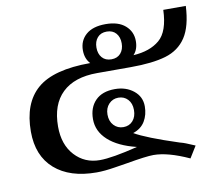

<svg xmlns="http://www.w3.org/2000/svg" viewBox="-70 -663 867 764"><g transform="rotate(-10 363.5 -280.5)"><path d="M143 -196Q143 -123 183 -79.5Q223 -36 284 -36Q334 -36 438 -62Q364 -80 324.5 -116Q285 -152 285 -201Q285 -248 312.5 -276Q340 -304 391 -304Q436 -304 466.5 -279.5Q497 -255 497 -216Q497 -182 481.5 -156Q466 -130 433 -119Q479 -92 608 -50Q615 -48 622 -46Q629 -44 633 -42L669 -27L640 20Q555 -19 497 -19Q468 -19 388 -5Q380 -4 337.5 3Q295 10 263 10Q155 10 94 -43.5Q33 -97 33 -195Q33 -310 98.5 -366.5Q164 -423 313 -423Q293 -444 293 -478Q293 -517 320.5 -541Q348 -565 400 -565Q451 -565 479 -540.5Q507 -516 507 -478Q507 -444 488 -424Q555 -428 594 -461Q633 -494 636 -581H727Q723 -499 694 -455Q665 -411 611 -395Q557 -379 469 -379H333Q241 -379 192 -332Q143 -285 143 -196ZM348 -479Q348 -454 361.5 -438.5Q375 -423 399 -423Q423 -423 436.5 -438.5Q450 -454 450 -479Q450 -504 436.5 -519.5Q423 -535 399 -535Q375 -535 361.5 -519.5Q348 -504 348 -479ZM399 -149Q423 -149 437.5 -165.5Q452 -182 452 -209Q452 -236 437 -252Q422 -268 399 -268Q376 -268 360.5 -251.5Q345 -235 345 -209Q345 -182 360.5 -165.5Q376 -149 399 -149Z"/></g></svg>

Font: Taviraj Medium
Style: Regular
Weight: 500
Designer: Katatrad Team
Foundry: CadsonDemak
Version: Version 1.001